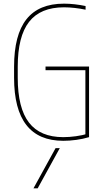

<svg xmlns="http://www.w3.org/2000/svg" viewBox="-20 -760 590 1050"><path d="M186 270H163L284 50H307ZM326 10Q57 10 57 -335V-395Q57 -569 124.5 -654.5Q192 -740 330 -740Q359 -740 389.5 -736.5Q420 -733 448 -727V-707Q420 -713 389 -716.5Q358 -720 330 -720Q201 -720 139 -640.5Q77 -561 77 -395V-335Q77 -169 138.5 -89.5Q200 -10 326 -10Q359 -10 395 -15Q431 -20 461 -29L447 -19V-376H229V-396H467V-10Q434 0 397 5Q360 10 326 10Z"/></svg>

Font: M PLUS Code Latin SemiExpanded Thin
Style: Regular
Weight: 250
Width: 6
Designer: Coji Morishita
Foundry: UNDERFOREST DESIGN
Version: Version 1.002; ttfautohint (v1.8.3)